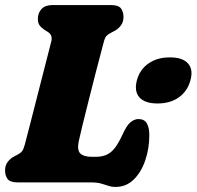

<svg xmlns="http://www.w3.org/2000/svg" viewBox="-20 -720 776 758"><path d="M335 0H49Q20 0 10 -13.5Q0 -27 0 -47Q0 -67.5 10.8 -81.2Q21.5 -95 34.5 -101.5L49.5 -109.5Q61 -115.5 67 -123Q73 -130.5 78 -149.5Q88 -187.5 101.8 -241.2Q115.5 -295 130.5 -353.5Q145.5 -412 159.2 -465.5Q173 -519 182.5 -556.5Q188.5 -581.5 169.5 -593.5L156 -602Q143 -610.5 136.2 -620Q129.5 -629.5 129.5 -644.5Q129.5 -669.5 144.2 -684.8Q159 -700 186.5 -700H418.5Q448 -700 457.8 -686.5Q467.5 -673 467.5 -653Q467.5 -633 457.2 -619.5Q447 -606 434 -599L418 -590.5Q408 -585.5 401 -578.8Q394 -572 388.5 -550Q373 -491.5 357.2 -430.5Q341.5 -369.5 327.8 -314.5Q314 -259.5 304 -218.8Q294 -178 290.5 -160.5Q284 -127 297.2 -114Q310.5 -101 341.5 -101H359.5Q395.5 -101 418.8 -120.5Q442 -140 465 -191.5Q480.5 -225.5 495.8 -237.8Q511 -250 526.5 -250Q550 -250 559.8 -232.8Q569.5 -215.5 569.5 -187Q569.5 -134 553.5 -87Q537.5 -40 507.8 -11Q478 18 436 18Q420.5 18 407.8 13.5Q395 9 378.8 4.5Q362.5 0 335 0ZM602 -311.5Q552 -311.5 530.5 -335.5Q509 -359.5 520.5 -403.5Q532 -445.5 566.2 -469.5Q600.5 -493.5 650.5 -493.5Q701 -493.5 722.2 -469.5Q743.5 -445.5 732 -403.5Q720.5 -360.5 686.5 -336Q652.5 -311.5 602 -311.5Z"/></svg>

Font: Fraunces 144pt S100 Black
Style: Italic
Weight: 900
Italic angle: -16°
Version: Version 1.000; ttfautohint (v1.8.3)